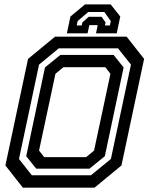

<svg xmlns="http://www.w3.org/2000/svg" viewBox="-20 -870 693 890"><path d="M86 0 5 -103 110 -597 235 -700H567L648 -597L543 -103L418 0ZM185 -141.5H379L416 -172L492 -528L468 -558.5H274L237 -528L161 -172ZM127.5 -57.5H401.5L494 -133L587 -570.5L527 -646H252.5L161 -570.5L68 -133ZM148 -88 101.5 -146 188.5 -557.5 260 -615.5H506.5L553 -557.5L466 -146L394.5 -88ZM493 -849.5 537.5 -793.5 521 -715.5H425L433 -753.5H394L386 -715.5H290L306.5 -793.5L374 -849.5ZM463.5 -814.5H389L340 -772.5L335.5 -752H358.5L362 -766L391 -792H451L469.5 -766L466.5 -752H489.5L493.5 -772.5Z"/></svg>

Font: Tourney SemiBold
Style: Italic
Weight: 600
Italic angle: -12°
Version: Version 1.015